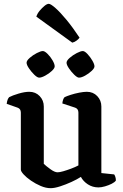

<svg xmlns="http://www.w3.org/2000/svg" viewBox="-20 -980 645 1004"><path d="M245 4Q220 4 193 -7.5Q166 -19 142 -35.5Q118 -52 103.5 -68Q89 -84 89 -93V-391Q89 -411 72 -417L15 -437Q18 -462 28 -472Q45 -481 77 -490.5Q109 -500 133 -500Q166 -500 187.5 -477.5Q209 -455 209 -423V-123Q222 -111 244 -95Q266 -79 281 -79Q292 -79 311 -84.5Q330 -90 351.5 -98Q373 -106 390 -115V-391Q390 -411 373 -417L306 -439Q307 -451 310.5 -460Q314 -469 318 -472Q328 -477 349.5 -484Q371 -491 394.5 -495.5Q418 -500 434 -500Q467 -500 488.5 -477.5Q510 -455 510 -423V-75L577 -68Q580 -64 583 -55.5Q586 -47 586 -36Q580 -27 564 -19Q548 -11 529 -5.5Q510 0 495 0Q464 0 439.5 -16Q415 -32 403 -55Q383 -42 353.5 -28.5Q324 -15 294.5 -5.5Q265 4 245 4ZM393 -574Q384 -574 368.5 -589Q353 -604 340.5 -622.5Q328 -641 328 -652Q328 -663 344.5 -677.5Q361 -692 381.5 -702.5Q402 -713 413 -713Q423 -713 437.5 -697.5Q452 -682 463 -663Q474 -644 474 -633Q474 -623 459 -609Q444 -595 425 -584.5Q406 -574 393 -574ZM185 -574Q175 -574 159.5 -589Q144 -604 131.5 -622.5Q119 -641 119 -652Q119 -663 135.5 -677.5Q152 -692 172.5 -702.5Q193 -713 204 -713Q214 -713 229 -698Q244 -683 255 -664Q266 -645 266 -633Q266 -623 251 -609Q236 -595 216.5 -584.5Q197 -574 185 -574ZM358 -757 170 -893Q175 -909 187.5 -924Q200 -939 213 -949.5Q226 -960 235 -960Q245 -960 270 -938Q295 -916 328 -876Q361 -836 396 -783Q392 -777 381.5 -768.5Q371 -760 358 -757Z"/></svg>

Font: Texturina SemiBold
Style: Regular
Weight: 600
Designer: Guillermo Torres Carreño
Foundry: Omnibus-Type
Version: Version 1.002; ttfautohint (v1.8.3)